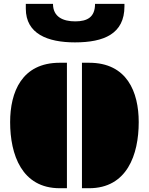

<svg xmlns="http://www.w3.org/2000/svg" viewBox="-20 -997 789 1017"><path d="M414.1 0H452.1C652.8 0 714.8 -177.7 714.8 -350.1C714.8 -509.8 652.8 -664.6 452.1 -664.6H414.1ZM296.4 0H334.5V-664.6H296.4C95.7 -664.6 33.7 -509.8 33.7 -350.1C33.7 -177.7 95.7 0 296.4 0ZM377 -772.5C530.8 -772.5 639.2 -817.9 639.2 -963.4V-976.6H483.4C483.4 -906.7 443.4 -883.8 378.4 -883.8C314.9 -883.8 260.7 -906.7 260.7 -976.6H116.7V-951.2C116.7 -817.9 231.9 -772.5 377 -772.5Z"/></svg>

Font: Plaster
Style: Regular
Weight: 400
Designer: Eben Sorkin
Foundry: Eben Sorkin
Version: Version 1.007